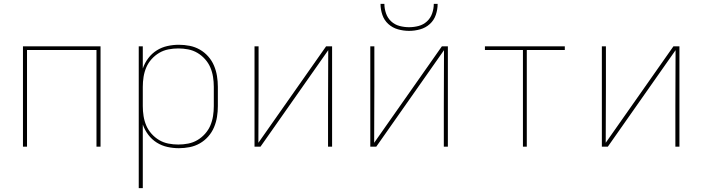

<svg xmlns="http://www.w3.org/2000/svg" viewBox="-20 -760 3640 995"><path d="M99 0V-520H501V0H480V-501H120V0Z M699 215V-520H720V-405Q730 -434 748.5 -458.5Q767 -483 792.5 -499Q818 -515 847.5 -521.5Q877 -528 907 -528Q935 -528 963 -522.5Q991 -517 1015.5 -503Q1040 -489 1059 -467.5Q1078 -446 1089 -420Q1100 -394 1104.5 -366Q1109 -338 1109 -310V-210Q1109 -182 1104.5 -154Q1100 -126 1089 -100Q1078 -74 1059 -52.5Q1040 -31 1015.5 -17Q991 -3 963 2.5Q935 8 907 8Q877 8 847.5 1.5Q818 -5 792.5 -21Q767 -37 748.5 -61.5Q730 -86 720 -115V215ZM904 -11Q930 -11 955.5 -16Q981 -21 1003 -34Q1025 -47 1042.5 -66.5Q1060 -86 1070 -109.5Q1080 -133 1084 -158.5Q1088 -184 1088 -210V-310Q1088 -336 1084 -361.5Q1080 -387 1070 -410.5Q1060 -434 1042.5 -453.5Q1025 -473 1003 -486Q981 -499 955.5 -504Q930 -509 904 -509Q878 -509 852.5 -504Q827 -499 805 -486Q783 -473 765.5 -453.5Q748 -434 738 -410.5Q728 -387 724 -361.5Q720 -336 720 -310V-210Q720 -184 724 -158.5Q728 -133 738 -109.5Q748 -86 765.5 -66.5Q783 -47 805 -34Q827 -21 852.5 -16Q878 -11 904 -11Z M1299 0V-520H1320V-312Q1320 -239 1319.5 -166Q1319 -93 1319 -20L1670 -520H1701V0H1680V-208Q1680 -281 1680.5 -354Q1681 -427 1681 -500L1330 0Z M1899 0V-520H1920V-312Q1920 -239 1919.5 -166Q1919 -93 1919 -20L2270 -520H2301V0H2280V-208Q2280 -281 2280.5 -354Q2281 -427 2281 -500L1930 0ZM2100 -600Q2071 -600 2042.5 -608Q2014 -616 1992.5 -635.5Q1971 -655 1961.5 -683Q1952 -711 1952 -740H1972Q1972 -715 1980.5 -690.5Q1989 -666 2007.5 -649Q2026 -632 2050.5 -625.5Q2075 -619 2100 -619Q2125 -619 2149.5 -625.5Q2174 -632 2192.5 -649Q2211 -666 2219.5 -690.5Q2228 -715 2228 -740H2248Q2248 -711 2238.5 -683Q2229 -655 2207.5 -635.5Q2186 -616 2157.5 -608Q2129 -600 2100 -600Z M2690 0V-501H2493V-520H2907V-501H2710V0Z M3099 0V-520H3120V-312Q3120 -239 3119.5 -166Q3119 -93 3119 -20L3470 -520H3501V0H3480V-208Q3480 -281 3480.5 -354Q3481 -427 3481 -500L3130 0Z"/></svg>

Font: Iosevka Thin Extended
Style: Regular
Weight: 100
Width: 7
Monospace: yes
Designer: Belleve Invis
Foundry: Belleve Invis
Version: Version 32.5.0; ttfautohint (v1.8.4)